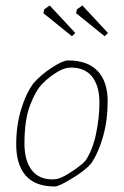

<svg xmlns="http://www.w3.org/2000/svg" viewBox="-20 -670 450 699"><path d="M39 -144Q39 -212 56.5 -270.5Q74 -329 102 -367Q129 -398 169 -424Q209 -450 228 -450Q299 -450 335.5 -411.5Q372 -373 372 -301Q372 -233 355.5 -174Q339 -115 312 -75Q291 -50 242.5 -20.5Q194 9 180 9Q108 9 73.5 -31Q39 -71 39 -144ZM196 -21Q214 -27 246 -48.5Q278 -70 292 -86Q318 -126 330 -184.5Q342 -243 342 -297Q342 -356 316 -390Q290 -424 238 -424Q214 -424 187 -407Q159 -390 134.5 -365.5Q110 -341 89.5 -287Q69 -233 69 -148Q69 -86 95 -51.5Q121 -17 170 -17Q185 -17 196 -21ZM138 -622 141 -636 161 -650 254 -550 242 -538ZM257 -622 260 -636 280 -650 373 -550 361 -538Z"/></svg>

Font: Grenze Thin
Style: Italic
Weight: 250
Italic angle: -10°
Designer: Renata Polastri
Foundry: Omnibus-Type
Version: Version 1.002; ttfautohint (v1.8)